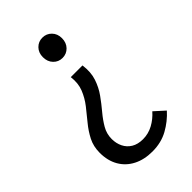

<svg xmlns="http://www.w3.org/2000/svg" viewBox="-233 -639 940 940"><g transform="rotate(-45 237.0 -169.0)"><path d="M240.6 218.9Q184 218.9 141.8 197.2Q99.5 175.5 76.3 135.5Q53.1 95.4 53.1 40.4Q53.1 -3.4 71 -38.5Q88.9 -73.7 115.1 -105.3Q141.4 -136.9 166.3 -168.8Q191.2 -200.8 206 -237.7Q220.8 -274.6 215 -321.6H296Q303 -269.5 289.5 -229.2Q276.1 -188.9 252.3 -155.8Q228.5 -122.6 203.1 -92.5Q177.8 -62.5 160.1 -31.9Q142.4 -1.4 142.4 34.5Q142.4 64.5 154.6 89.5Q166.9 114.6 191 129.1Q215.1 143.6 250.4 143.6Q287.5 143.6 320.4 125.9Q353.4 108.1 379 78.8L431.9 126.7Q396.4 166.4 348.8 192.7Q301.2 218.9 240.6 218.9ZM253.1 -416.3Q225.4 -416.3 206.4 -436.1Q187.4 -455.9 187.4 -487.2Q187.4 -517.8 206.4 -537.3Q225.4 -556.8 253.1 -556.8Q281.2 -556.8 300.3 -537.3Q319.5 -517.8 319.5 -487.2Q319.5 -455.9 300.3 -436.1Q281.2 -416.3 253.1 -416.3Z"/></g></svg>

Font: Noto Sans TC
Style: Regular
Weight: 100
Designer: Ryoko NISHIZUKA 西塚涼子 (kana, bopomofo & ideographs); Paul D. Hunt (Latin, Greek & Cyrillic); Sandoll Communications 산돌커뮤니
Foundry: Adobe
Version: Version 2.004;hotconv 1.0.118;makeotfexe 2.5.65603